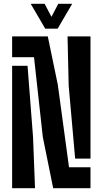

<svg xmlns="http://www.w3.org/2000/svg" viewBox="-20 -992 541 1012"><path d="M260.3 0 205.7 -269.5 159.3 -690.4H43.9V-800H231.9L284.7 -545.5L343.8 -110.3H457V0ZM43.9 0V-645.1H125.2L154.2 -268.9L164.6 0ZM376.1 -155.9 342 -540.6 336 -800H457V-155.9ZM218.5 -840.9 141.7 -972.1H215.2L251.2 -903.4L287.2 -972.1H360.6L283.8 -840.9Z"/></svg>

Font: Big Shoulders Stencil Thin
Style: Regular
Weight: 100
Designer: Patric King
Foundry: XO Type Co
Version: Version 2.001